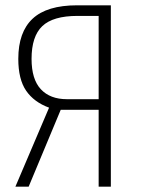

<svg xmlns="http://www.w3.org/2000/svg" viewBox="-20 -704 530 724"><path d="M398 -684V0H352V-290H209L88 0H38L165 -298Q108 -319 78.5 -362Q49 -405 49 -482Q49 -583 103 -633.5Q157 -684 271 -684ZM352 -330V-644H272Q180 -644 139.5 -605.5Q99 -567 99 -482Q99 -405 134 -367.5Q169 -330 232 -330Z"/></svg>

Font: Fira Sans Extra Condensed ExtraLight
Style: Regular
Weight: 275
Width: 1
Designer: Carrois Corporate & Edenspiekermann AG
Foundry: Carrois Corporate GbR & Edenspiekermann AG
Version: Version 4.203